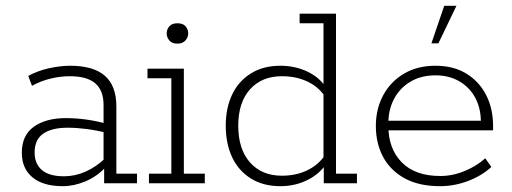

<svg xmlns="http://www.w3.org/2000/svg" viewBox="-20 -630 1759 660"><path d="M196 10Q128 10 91.5 -20.5Q55 -51 55 -105Q55 -165 96.5 -194.5Q138 -224 206 -224Q242 -224 277 -219Q312 -214 351 -204L336 -196V-269Q336 -319 307.5 -343.5Q279 -368 220 -368Q188 -368 154.5 -360Q121 -352 90 -335L77 -369Q110 -387 149 -395.5Q188 -404 221 -404Q301 -404 340.5 -369.5Q380 -335 380 -264V-33H451V0H338V-60L344 -56Q313 -23 273.5 -6.5Q234 10 196 10ZM200 -24Q238 -24 274 -40Q310 -56 342 -86L336 -70V-186L352 -172Q313 -182 278 -186.5Q243 -191 213 -191Q158 -191 128.5 -170.5Q99 -150 99 -106Q99 -67 124 -45.5Q149 -24 200 -24Z M492 0V-33H569V-361H487V-394H612V-33H684V0ZM590 -480Q571 -480 562 -491Q553 -502 553 -515Q553 -529 562 -539.5Q571 -550 590 -550Q609 -550 618 -539.5Q627 -529 627 -515Q627 -502 617.5 -491Q608 -480 590 -480Z M944 10Q884 10 841.5 -17Q799 -44 777.5 -90.5Q756 -137 756 -198Q756 -258 777.5 -304Q799 -350 841.5 -377Q884 -404 944 -404Q994 -404 1036.5 -384Q1079 -364 1103 -326L1092 -332V-550H1010V-583H1135V-33H1207V0H1093V-63L1103 -69Q1079 -32 1036.5 -11Q994 10 944 10ZM949 -26Q997 -26 1035 -44Q1073 -62 1096 -95L1092 -72V-322L1096 -300Q1073 -333 1035 -350.5Q997 -368 949 -368Q880 -368 839.5 -323Q799 -278 799 -198Q799 -117 839.5 -71.5Q880 -26 949 -26Z M1493 10Q1420 10 1371 -17Q1322 -44 1297 -90.5Q1272 -137 1272 -197Q1272 -256 1297.5 -303Q1323 -350 1369 -377Q1415 -404 1477 -404Q1539 -404 1583 -377Q1627 -350 1651 -303.5Q1675 -257 1675 -196V-182H1303V-215H1633Q1632 -261 1612.5 -296Q1593 -331 1558 -351Q1523 -371 1477 -371Q1427 -371 1390.5 -349Q1354 -327 1334.5 -290Q1315 -253 1315 -206V-197Q1315 -119 1361 -72Q1407 -25 1494 -25Q1536 -25 1578 -42.5Q1620 -60 1648 -86L1669 -56Q1635 -25 1588 -7.5Q1541 10 1493 10ZM1463 -481 1507 -610H1549L1487 -481Z"/></svg>

Font: Rokkitt ExtraLight
Style: Regular
Weight: 250
Version: Version 3.103